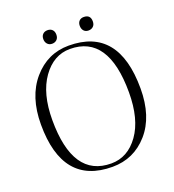

<svg xmlns="http://www.w3.org/2000/svg" viewBox="-149 -945 968 1069"><g transform="rotate(-20 335.0 -410.5)"><path d="M40 -348Q40 -513 124.5 -611Q209 -709 335 -709Q630 -709 630 -348Q630 -182 546 -86.5Q462 9 335 9Q40 9 40 -348ZM108 -350Q108 -11 335 -11Q433 -11 497.5 -101Q562 -191 562 -350Q562 -689 335 -689Q238 -689 173 -598Q108 -507 108 -350ZM253 -750Q236 -750 225.5 -761.5Q215 -773 215 -791Q215 -809 225.5 -819.5Q236 -830 253.5 -830Q271 -830 281.5 -819.5Q292 -809 292 -790Q292 -771 281 -760.5Q270 -750 253 -750ZM468 -830Q508 -830 508 -790Q508 -771 497 -760.5Q486 -750 468.5 -750Q451 -750 441 -761.5Q431 -773 431 -791Q431 -809 441 -819.5Q451 -830 468 -830Z"/></g></svg>

Font: Antic Didone
Style: Regular
Weight: 400
Designer: Santiago Orozco
Foundry: Santiago Orozco
Version: Version 2.000